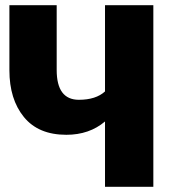

<svg xmlns="http://www.w3.org/2000/svg" viewBox="-20 -715 661 735"><path d="M567 0H382V-250Q322 -199 234 -199Q127 -199 71.5 -267Q16 -335 16 -446V-695H197V-447Q197 -333 282 -333Q347 -333 382 -365V-695H567Z"/></svg>

Font: Trujillo ExtraBold
Style: Regular
Weight: 800
Designer: Fira Sans original fonts by bBox Type GmbH, Carrois Corporate GbR, & Edenspiekermann AG / Changes by Cristiano Sobral
Foundry: Fira Sans original fonts by bBox Type GmbH, Carrois Corporate GbR, & Edenspiekermann AG / Changes by Cristiano Sobral
Version: Version 4.301;July 28, 2020;FontCreator 13.0.0.2655 64-bit